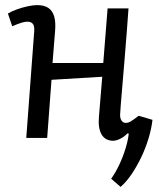

<svg xmlns="http://www.w3.org/2000/svg" viewBox="-20 -541 622 753"><path d="M381 -240 182 -228 165 0H83L114 -416Q116 -437 109.5 -446.5Q103 -456 87 -456Q78 -456 64.5 -452Q51 -448 28 -438L11 -488Q26 -497 47 -504.5Q68 -512 89.5 -516.5Q111 -521 126 -521Q153 -521 169.5 -510Q186 -499 192.5 -476.5Q199 -454 196 -419Q193 -385 191 -356.5Q189 -328 186 -294H385L402 -508H484Q481 -466 477 -413.5Q473 -361 468.5 -307Q464 -253 460 -206Q456 -159 453.5 -128Q451 -97 451 -90Q451 -76 457 -67.5Q463 -59 473 -59Q483 -59 493 -65Q503 -71 524 -87L578 -71Q574 -36 562.5 2Q551 40 534 75.5Q517 111 496.5 141.5Q476 172 453 192L416 160Q433 136 447.5 105.5Q462 75 472 42.5Q482 10 485 -17L480 -18Q468 -5 452 3Q436 11 424 11Q393 11 378.5 -13.5Q364 -38 368 -83Z"/></svg>

Font: Literata
Style: Italic
Weight: 400
Italic angle: -2°
Designer: Latin by Veronika Burian and Jose Scaglione. Greek by Irene Vlachou. Cyrillic by Vera Evstafieva
Foundry: TypeTogether
Version: Version 3.103;gftools[0.9.29]